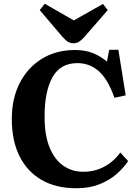

<svg xmlns="http://www.w3.org/2000/svg" viewBox="-20 -991 744 1025"><path d="M387 14Q280 14 203 -30Q126 -74 84.5 -156.5Q43 -239 43 -356Q43 -465 85.5 -548Q128 -631 204 -677.5Q280 -724 381 -724Q437 -724 478.5 -706.5Q520 -689 551 -662L563 -725H612L651 -482L591 -469Q557 -566 508.5 -610Q460 -654 393 -654Q302 -654 260 -578.5Q218 -503 218 -369Q218 -268 245 -203Q272 -138 318.5 -106Q365 -74 424 -74Q487 -74 538 -102Q589 -130 622 -177L664 -131Q640 -95 602.5 -62Q565 -29 511.5 -7.5Q458 14 387 14ZM372 -760Q356 -760 343 -768Q330 -776 312 -796L192 -937L219 -971L374 -882L530 -970L555 -937L430 -793Q415 -777 402.5 -768.5Q390 -760 372 -760Z"/></svg>

Font: Literata 36pt
Style: Bold
Weight: 700
Designer: Latin by Veronika Burian and Jose Scaglione. Greek by Irene Vlachou. Cyrillic by Vera Evstafieva.
Foundry: TypeTogether
Version: Version 3.002